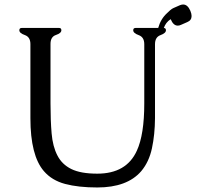

<svg xmlns="http://www.w3.org/2000/svg" viewBox="-20 -809 873 848"><path d="M703.6 -685.5Q712.9 -685.1 712.9 -675.3Q712.9 -662.6 688.7 -653.8Q664.6 -645 664.6 -613.8V-287.1Q664.1 -214.4 651.1 -154.1Q638.2 -93.8 603.5 -52.7Q541.5 19 409.7 19Q326.2 19 267.6 3.4Q209 -12.2 173.8 -53.2Q114.3 -122.1 114.3 -287.1V-614.3Q114.3 -645.5 89.8 -654.1Q65.4 -662.6 65.4 -675.3Q65.4 -685.5 75.7 -685.5H241.2Q251 -685.5 251 -675.3Q251 -662.6 227.1 -654.5Q203.1 -646.5 203.1 -615.2V-352.1Q203.1 -277.3 208 -219.7Q212.9 -162.1 233.4 -122.6Q253.4 -83 294.9 -62.5Q336.4 -42 409.7 -42Q538.6 -42 584.5 -143.6Q617.2 -214.8 617.2 -352.1V-613.8Q617.2 -645 592.8 -653.8Q568.4 -662.6 568.4 -675.3Q568.4 -685.5 578.6 -685.5H678.7Q689.9 -725.6 717.8 -751Q723.1 -756.3 731.4 -763.7Q739.7 -771 747.1 -773.9L774.9 -786.1Q782.2 -789.1 789.1 -789.1Q808.6 -789.1 820.8 -761.2Q826.2 -748 826.2 -738.3Q826.2 -719.2 807.1 -711.4L779.3 -699.2Q772 -695.8 765.1 -695.8Q745.6 -695.8 733.9 -724.1H733.4Q711.9 -710 703.6 -685.5Z"/></svg>

Font: Caudex
Style: Regular
Weight: 400
Version: Version 1.01